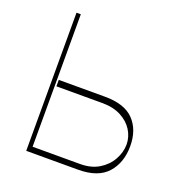

<svg xmlns="http://www.w3.org/2000/svg" viewBox="-131 -838 892 950"><g transform="rotate(20 315.0 -363.5)"><path d="M142 -384.9H383.5Q488.6 -385.3 537.6 -334.3Q586.6 -283.4 586.6 -197.4Q586.6 -110.4 537.6 -55.2Q488.6 0 383.5 0H110.8V-727.3H133.5V-29.8H383.5Q441.8 -29.8 482.4 -54.7Q523.1 -79.5 544.7 -118.4Q566.4 -157.3 566.8 -198.9Q566.4 -239.3 544.7 -273.8Q523.1 -308.2 482.4 -329.5Q441.8 -350.9 383.5 -350.9H142Z"/></g></svg>

Font: Inter UI Thin
Style: Regular
Weight: 100
Designer: Rasmus Andersson
Foundry: rsms
Version: 3.2;8d6f07862